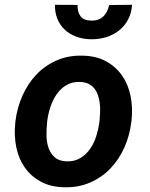

<svg xmlns="http://www.w3.org/2000/svg" viewBox="-20 -770 627 800"><path d="M44.4 -265.6Q51.3 -321.3 73.5 -371.3Q95.7 -421.4 131.3 -459Q167 -496.6 215.6 -518.1Q264.2 -539.6 323.7 -538.1Q380.9 -537.1 421.9 -514.6Q462.9 -492.2 488.5 -455.3Q514.2 -418.5 523.9 -370.6Q533.7 -322.8 528.3 -270.5L526.9 -259.8Q520 -204.1 497.8 -154.5Q475.6 -105 439.9 -67.9Q404.3 -30.8 355.7 -9.5Q307.1 11.7 248 10.3Q191.4 9.3 150.4 -12.9Q109.4 -35.2 83.7 -71.5Q58.1 -107.9 48.1 -155.5Q38.1 -203.1 43.5 -255.4ZM175.8 -255.4Q173.3 -231 173.8 -203.9Q174.3 -176.8 182.4 -153.6Q190.4 -130.4 208.3 -114.5Q226.1 -98.6 257.8 -97.7Q291 -96.7 315.2 -111.6Q339.4 -126.5 355.7 -150.1Q372.1 -173.8 381.1 -202.9Q390.1 -231.9 394 -259.8L395 -270Q396.5 -286.1 397.2 -304Q397.9 -321.8 395.8 -339.1Q393.6 -356.4 388.4 -372.3Q383.3 -388.2 373.8 -400.4Q364.3 -412.6 349.6 -420.2Q335 -427.7 314 -428.7Q280.3 -429.7 256.1 -415Q231.9 -400.4 215.6 -376.5Q199.2 -352.5 189.7 -323.2Q180.2 -293.9 176.8 -265.6ZM530.3 -750Q527.8 -715.3 513.4 -688.2Q499 -661.1 475.8 -642.8Q452.6 -624.5 422.6 -615.2Q392.6 -606 358.9 -606.4Q326.2 -606.9 298.6 -616.9Q271 -627 251 -645.3Q231 -663.6 219.7 -689.9Q208.5 -716.3 209 -750L303.2 -749.5Q302.2 -720.7 315.4 -702.6Q328.6 -684.6 360.4 -684.1Q392.1 -683.6 410.6 -701.7Q429.2 -719.7 434.6 -749Z"/></svg>

Font: Roboto Mono
Style: Bold Italic
Weight: 700
Designer: Google
Version: Version 2.000985; 2015; ttfautohint (v1.3)